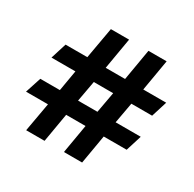

<svg xmlns="http://www.w3.org/2000/svg" viewBox="-130 -710 848 841"><g transform="rotate(30 294.0 -289.5)"><path d="M423 -231H550L525 -151H409L384 -5H292L317 -151H219L194 -5H101L127 -151H16L42 -231H141L159 -336H38L63 -416H173L201 -574H293L266 -416H364L391 -574H483L456 -416H572L547 -336H442ZM331 -231 350 -336H252L233 -231Z"/></g></svg>

Font: Enriqueta SemiBold
Style: Regular
Weight: 600
Designer: Viviana Monsalve, Gustavo Ibarra
Foundry: 72Puntos
Version: Version 2.000